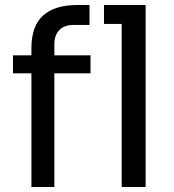

<svg xmlns="http://www.w3.org/2000/svg" viewBox="-20 -750 696 770"><path d="M106 0V-557Q106 -646 153 -688Q200 -730 291 -730H339V-650H275Q238 -650 218 -629.5Q198 -609 198 -573V0ZM32 -456V-528H343V-456ZM468 0V-730H564V0ZM397 -654V-730H564V-654Z"/></svg>

Font: SVN-Sora Variable
Style: Regular
Weight: 400
Designer: Jonathan Barnbrook, Julián Moncada
Foundry: Barnbrook Fonts
Version: Version 2.000 - Viet hoa boi STYLEno.1 Fonts